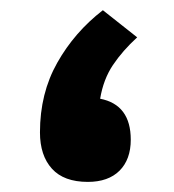

<svg xmlns="http://www.w3.org/2000/svg" viewBox="-20 -360 345 380"><path d="M251.5 -286.1Q222.7 -259.8 203.6 -231.4Q184.6 -203.1 178.2 -164.6Q238.8 -152.8 238.8 -83.5Q238.8 -44.4 216.6 -22.2Q194.3 0 153.8 0Q106.4 0 82.8 -26.1Q59.1 -52.2 59.1 -98.1Q59.1 -175.3 93.3 -235.8Q127.4 -296.4 183.6 -339.8Z"/></svg>

Font: Vazirmatn RD UI ExtraBold
Style: Regular
Weight: 800
Designer: Saber Rastikerdar
Foundry: Saber Rastikerdar
Version: Version 33.003